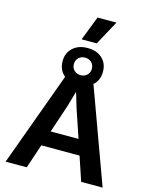

<svg xmlns="http://www.w3.org/2000/svg" viewBox="-149 -1143 969 1237"><g transform="rotate(15 335.5 -525.0)"><path d="M470 -1050 382 -888H281L344 -1050ZM516 0 462 -161H207L153 0H12L241 -627Q199 -661 199 -721Q199 -776 236 -810Q273 -844 334 -844Q395 -844 431.5 -810.5Q468 -777 468 -721Q468 -663 429 -630L659 0ZM274 -721Q274 -696 291 -679.5Q308 -663 334 -663Q360 -663 377 -679.5Q394 -696 394 -721Q394 -747 377 -763.5Q360 -780 334 -780Q308 -780 291 -763.5Q274 -747 274 -721ZM242 -263H428L365 -449L335 -549H333L305 -451Z"/></g></svg>

Font: Elaine Sans SemiBold
Style: Regular
Weight: 600
Designer: Wei Huang
Foundry: Wei Huang
Version: Version 2.001;December 24, 2019;FontCreator 12.0.0.2547 64-b